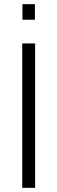

<svg xmlns="http://www.w3.org/2000/svg" viewBox="-20 -904 276 924"><path d="M87 0V-695H149V0ZM88 -809V-884H148V-809Z"/></svg>

Font: Titillium Web
Style: Light
Weight: 300
Version: Version 1.001;PS 57.000;hotconv 1.0.70;makeotf.lib2.5.55311